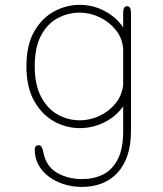

<svg xmlns="http://www.w3.org/2000/svg" viewBox="-20 -506 659 774"><path d="M311 247.5Q272.5 247.5 238 236.8Q203.5 226 177 206.2Q150.5 186.5 135.2 158.8Q120 131 120 97Q120 88.5 124.2 84Q128.5 79.5 135.5 79.5Q144 79.5 148.2 87.2Q152.5 95 154.5 106.5Q165 164 209 190Q253 216 312 216Q357.5 216 394.8 197.8Q432 179.5 454.2 137Q476.5 94.5 476.5 23V-77.5Q449 -37.5 402 -13.5Q355 10.5 301 10.5Q247.5 10.5 198.2 -16.5Q149 -43.5 117.8 -99Q86.5 -154.5 86.5 -239Q86.5 -324 117.8 -378.8Q149 -433.5 198.2 -460Q247.5 -486.5 301 -486.5Q355 -486.5 402 -461.5Q449 -436.5 476.5 -395.5V-454.5Q476.5 -481 492.5 -481Q508 -481 508 -454.5V23Q508 80 493.2 122.2Q478.5 164.5 452 192.2Q425.5 220 389.5 233.8Q353.5 247.5 311 247.5ZM302.5 -21Q342.5 -21 380.8 -38.8Q419 -56.5 445.5 -88.8Q472 -121 476.5 -163.5V-309.5Q473 -353 446.2 -385.8Q419.5 -418.5 381 -436.8Q342.5 -455 302.5 -455Q254 -455 212.5 -432.8Q171 -410.5 145.5 -363Q120 -315.5 120 -239Q120 -164.5 145.5 -116Q171 -67.5 212.5 -44.2Q254 -21 302.5 -21Z"/></svg>

Font: Sono Monospace ExtraLight
Style: Regular
Weight: 250
Version: Version 2.112